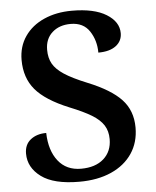

<svg xmlns="http://www.w3.org/2000/svg" viewBox="-53 -769 671 824"><g transform="rotate(-5 283.0 -357.0)"><path d="M38 -130Q38 -169 64.5 -190Q91 -211 132 -211Q134 -135 169.5 -90Q205 -45 268 -45Q330 -45 365.5 -76.5Q401 -108 401 -161Q401 -196 385 -221Q369 -246 334.5 -267Q300 -288 240 -312Q140 -353 97 -404Q54 -455 54 -532Q54 -590 84 -633.5Q114 -677 167 -700.5Q220 -724 287 -724Q383 -724 435.5 -691.5Q488 -659 488 -610Q488 -576 461 -555.5Q434 -535 385 -535Q385 -587 358.5 -627.5Q332 -668 277 -668Q228 -668 197.5 -640.5Q167 -613 167 -566Q167 -531 181 -506Q195 -481 229 -458.5Q263 -436 327 -410Q426 -370 471 -322Q516 -274 516 -201Q516 -137 484 -89.5Q452 -42 393.5 -16Q335 10 256 10Q146 10 92 -30Q38 -70 38 -130Z"/></g></svg>

Font: Noto Serif SemiBold
Style: Regular
Weight: 600
Designer: Monotype Design Team
Foundry: Monotype Imaging Inc.
Version: Version 1.001